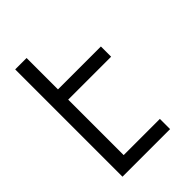

<svg xmlns="http://www.w3.org/2000/svg" viewBox="-215 -832 930 930"><g transform="rotate(-45 250.0 -367.5)"><path d="M64 0V-735H142V-520H436V-450H142V-70H390V0Z"/></g></svg>

Font: Moesevka
Style: Regular
Weight: 400
Monospace: yes
Designer: Belleve Invis
Foundry: Belleve Invis
Version: Version 32.5.0; ttfautohint (v1.8.4)